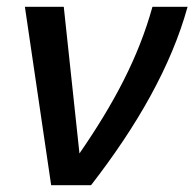

<svg xmlns="http://www.w3.org/2000/svg" viewBox="-20 -543 570 563"><path d="M53 -523 130 0H247C382 -174 482 -349 530 -523H427C386 -375 315 -241 213 -93L167 -523Z"/></svg>

Font: FIGSv2-sans-serif SmBold Italic
Style: Regular
Weight: 600
Italic angle: -12°
Designer: Matt McInerney, Pablo Impallari, Rodrigo Fuenzalida
Foundry: Matt McInerney, Pablo Impallari, Rodrigo Fuenzalida
Version: Version 4.020;hotconv 1.0.109;makeotfexe 2.5.65596